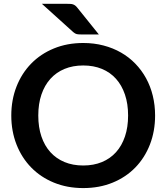

<svg xmlns="http://www.w3.org/2000/svg" viewBox="-20 -950 848 978"><path d="M770 -361.5Q770 -282 743.8 -214.2Q717.5 -146.5 669.5 -97Q621.5 -47.5 554 -19.8Q486.5 8 404 8Q322 8 254.5 -19.8Q187 -47.5 138.8 -97Q90.5 -146.5 64 -214.2Q37.5 -282 37.5 -361.5Q37.5 -441 64 -508.8Q90.5 -576.5 138.8 -626Q187 -675.5 254.5 -703.2Q322 -731 404 -731Q459 -731 507.5 -718.2Q556 -705.5 596.5 -682.2Q637 -659 669.2 -625.8Q701.5 -592.5 724 -551.5Q746.5 -510.5 758.2 -462.5Q770 -414.5 770 -361.5ZM632.5 -361.5Q632.5 -421 616.5 -468.2Q600.5 -515.5 571 -548.5Q541.5 -581.5 499.2 -599Q457 -616.5 404 -616.5Q351 -616.5 308.8 -599Q266.5 -581.5 236.8 -548.5Q207 -515.5 191 -468.2Q175 -421 175 -361.5Q175 -302 191 -254.8Q207 -207.5 236.8 -174.8Q266.5 -142 308.8 -124.5Q351 -107 404 -107Q457 -107 499.2 -124.5Q541.5 -142 571 -174.8Q600.5 -207.5 616.5 -254.8Q632.5 -302 632.5 -361.5ZM323 -930.5Q333 -930.5 340.2 -930Q347.5 -929.5 353.2 -927.2Q359 -925 364 -921Q369 -917 374.5 -910L483.5 -774.5H394Q379.5 -774.5 371.2 -776.2Q363 -778 353 -786.5L193.5 -930.5Z"/></svg>

Font: Lato 2
Style: Bold
Weight: 700
Designer: Lukasz Dziedzic with Adam Twardoch and Botio Nikoltchev
Foundry: tyPoland Lukasz Dziedzic
Version: Version 2.015; 2015-08-06; http://www.latofonts.com/